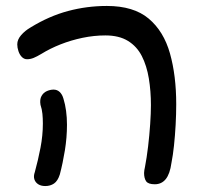

<svg xmlns="http://www.w3.org/2000/svg" viewBox="-20 -609 690 645"><path d="M572 -259Q572 -225 570 -189Q568 -153 564.5 -120Q561 -87 556 -62Q551 -25 537 -7.5Q523 10 500 10Q478 10 471 0Q464 -10 464 -28Q464 -33 465 -38Q466 -43 467 -48Q473 -79 477.5 -117Q482 -155 484.5 -192Q487 -229 487 -256Q487 -303 480 -345.5Q473 -388 456.5 -420.5Q440 -453 410 -471.5Q380 -490 334 -490Q296 -490 257.5 -482Q219 -474 183.5 -460Q148 -446 119 -428Q104 -419 93 -414.5Q82 -410 71 -410Q61 -410 53.5 -417.5Q46 -425 42 -437Q38 -449 38 -460Q38 -476 51 -491Q64 -506 83 -517Q145 -555 208.5 -572Q272 -589 339 -589Q429 -589 479.5 -546.5Q530 -504 551 -429.5Q572 -355 572 -259ZM124 -194Q124 -211 122.5 -226.5Q121 -242 116 -257Q113 -275 119.5 -286.5Q126 -298 137.5 -303Q149 -308 160 -308Q172 -308 180.5 -300Q189 -292 193 -278Q199 -259 202 -236.5Q205 -214 205 -190Q205 -147 198 -104Q191 -61 181 -23Q174 -1 161.5 7.5Q149 16 132 16Q118 16 108.5 10Q99 4 95.5 -6.5Q92 -17 97 -31Q108 -71 116 -112.5Q124 -154 124 -194Z"/></svg>

Font: Playpen Sans Hebrew
Style: Regular
Weight: 400
Designer: Tom Grace, Laura Meseguer, Veronika Burian, José Scaglione
Foundry: TypeTogether
Version: Version 2.000